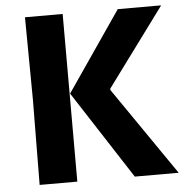

<svg xmlns="http://www.w3.org/2000/svg" viewBox="-51 -752 768 802"><g transform="rotate(-5 333.0 -351.5)"><path d="M482 0 243 -369 472 -703H654L412 -375V-369L666 0ZM83 0 86 -358 83 -703H241V0Z"/></g></svg>

Font: Ruda SemiBold
Style: Bold
Weight: 900
Designer: Mariela Monsalve and Angelina Sanchez
Foundry: Mariela Monsalve and Angelina Sanchez
Version: Version 2.000